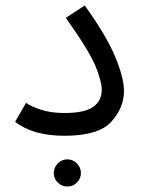

<svg xmlns="http://www.w3.org/2000/svg" viewBox="-20 -489 517 700"><path d="M35 -45Q100 6 215 6Q339 6 385.5 -45Q432 -96 432 -157Q432 -205 400 -282Q368 -359 289 -469L220 -424Q307 -301 329 -246Q351 -191 351 -162Q351 -122 320 -99.5Q289 -77 215 -77Q167 -77 131 -88.5Q95 -100 75 -114ZM226 191Q246 191 260.5 176.5Q275 162 275 142Q275 122 260.5 107Q246 92 226 92Q205 92 190.5 107Q176 122 176 142Q176 162 190.5 176.5Q205 191 226 191Z"/></svg>

Font: Noto Sans Arabic
Style: Regular
Weight: 400
Designer: Nadine Chahine - Monotype Design Team
Foundry: Monotype Imaging Inc.
Version: Version 1.902